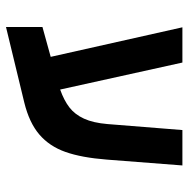

<svg xmlns="http://www.w3.org/2000/svg" viewBox="-14 -635 628 640"><g transform="rotate(90 300.0 -315.0)"><path d="M70 -142.5 169.5 -170 71 -609H188.5L278.5 -201.5Q315 -214.5 338.2 -232.5Q361.5 -250.5 375.5 -281Q389.5 -311.5 393.5 -359L413.5 -609H531.5L512 -357Q505.5 -273 486.5 -219.2Q467.5 -165.5 428.2 -132Q389 -98.5 322 -82L70 -21Z"/></g></svg>

Font: JuliaMono SemiBold
Style: Italic
Weight: 600
Italic angle: -9°
Monospace: yes
Designer: cormullion
Foundry: corm
Version: Version 0.056; ttfautohint (v1.8.4)